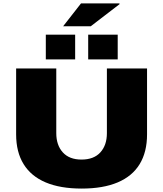

<svg xmlns="http://www.w3.org/2000/svg" viewBox="-20 -1087 951 1119"><path d="M456 12Q331 12 246 -24Q161 -60 117.5 -130.5Q74 -201 74 -304V-688H308V-311Q308 -241 346 -199Q384 -157 455 -157Q527 -157 565 -199Q603 -241 603 -311V-688H837V-304Q837 -201 794 -130.5Q751 -60 666 -24Q581 12 456 12ZM247 -741V-885H418V-741ZM494 -741V-885H666V-741ZM348 -934 452 -1067H676L677 -1063L509 -934Z"/></svg>

Font: Archivo SemiExpanded Black
Style: Regular
Weight: 900
Width: 6
Designer: Hector Gatti
Foundry: Omnibus-Type
Version: Version 2.001